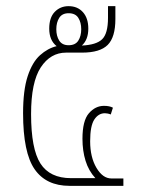

<svg xmlns="http://www.w3.org/2000/svg" viewBox="-20 -604 468 624"><path d="M206 0Q130 0 92.5 -54Q55 -108 55 -236Q55 -311 70 -356.5Q85 -402 110 -424.5Q135 -447 164 -454Q140 -473 140 -511Q140 -547 158 -565.5Q176 -584 203 -584Q232 -584 249.5 -564.5Q267 -545 267 -511Q267 -475 246 -456Q293 -458 312 -476.5Q331 -495 331 -546V-584H355V-542Q355 -483 330 -458Q305 -433 247 -433H195Q144 -433 112.5 -385Q81 -337 81 -233Q81 -120 111.5 -72.5Q142 -25 211 -25H290Q268 -49 258 -81.5Q248 -114 248 -153Q248 -212 269 -236Q290 -260 318 -260Q336 -260 347 -254L340 -232Q335 -234 330 -235Q325 -236 321 -236Q300 -236 286.5 -215.5Q273 -195 273 -145Q273 -93 293.5 -58.5Q314 -24 342 -24H381V0ZM203 -457Q225 -457 234.5 -472Q244 -487 244 -509Q244 -531 234.5 -546Q225 -561 203 -561Q182 -561 172.5 -546Q163 -531 163 -509Q163 -487 172.5 -472Q182 -457 203 -457Z"/></svg>

Font: Noto Sans Thai UI Cond Thin
Style: Regular
Weight: 100
Width: 3
Designer: Monotype Design Team
Foundry: Monotype Imaging Inc.
Version: Version 2.000